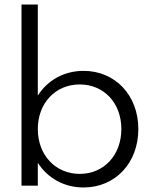

<svg xmlns="http://www.w3.org/2000/svg" viewBox="-20 -820 674 848"><path d="M147 -250C147 -365 225 -447 332 -447C439 -447 516 -365 516 -250C516 -135 439 -52 332 -52C225 -52 147 -135 147 -250ZM75 0H147V-101C190 -34 262 8 349 8C489 8 591 -100 591 -250C591 -399 489 -507 349 -507C262 -507 190 -465 147 -398V-800H75Z"/></svg>

Font: Absans
Style: Regular
Weight: 400
Designer: Valerio Monopoli
Version: Version 1.200;Glyphs 3.2 (3217)